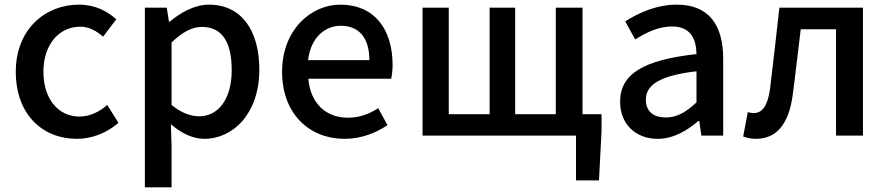

<svg xmlns="http://www.w3.org/2000/svg" viewBox="-20 -584 3823 827"><path d="M311 14C374 14 439 -10 490 -55L442 -132C409 -103 368 -82 322 -82C231 -82 167 -158 167 -275C167 -391 233 -469 326 -469C363 -469 394 -452 424 -426L481 -501C441 -536 390 -564 320 -564C175 -564 48 -458 48 -275C48 -92 162 14 311 14Z M604 223H719V45L716 -49C762 -9 812 14 860 14C984 14 1097 -95 1097 -284C1097 -454 1019 -564 880 -564C818 -564 758 -530 710 -490H708L698 -551H604ZM838 -83C805 -83 762 -96 719 -132V-401C765 -445 806 -468 849 -468C941 -468 978 -397 978 -282C978 -154 918 -83 838 -83Z M1464 14C1535 14 1599 -11 1649 -45L1609 -118C1569 -92 1527 -77 1478 -77C1383 -77 1317 -140 1308 -245H1665C1668 -259 1671 -281 1671 -304C1671 -459 1592 -564 1446 -564C1318 -564 1195 -454 1195 -275C1195 -93 1313 14 1464 14ZM1307 -325C1318 -421 1379 -473 1448 -473C1528 -473 1571 -419 1571 -325Z M1800 0H2461V193H2560L2571 -18V-92H2489V-551H2374V-92H2199V-551H2089V-92H1913V-551H1800Z M2813 14C2879 14 2938 -20 2988 -63H2992L3001 0H3095V-331C3095 -478 3032 -564 2895 -564C2807 -564 2730 -528 2673 -492L2716 -414C2763 -444 2817 -470 2875 -470C2956 -470 2979 -414 2980 -351C2751 -326 2651 -265 2651 -146C2651 -49 2718 14 2813 14ZM2848 -78C2799 -78 2762 -100 2762 -155C2762 -216 2817 -258 2980 -277V-143C2935 -101 2896 -78 2848 -78Z M3236 14C3325 14 3377 -50 3394 -172C3407 -268 3417 -363 3429 -458H3581V0H3697V-551H3337C3324 -435 3311 -318 3297 -203C3287 -128 3263 -97 3227 -97C3217 -97 3209 -99 3201 -101L3181 4C3198 10 3214 14 3236 14Z"/></svg>

Font: Noto Sans TC Medium
Style: Regular
Weight: 500
Designer: Ryoko NISHIZUKA 西塚涼子 (kana, bopomofo & ideographs); Paul D. Hunt (Latin, Greek & Cyrillic); Sandoll Communications 산돌커뮤니
Foundry: Adobe
Version: Version 2.004;hotconv 1.0.118;makeotfexe 2.5.65603